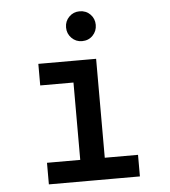

<svg xmlns="http://www.w3.org/2000/svg" viewBox="-52 -764 719 811"><g transform="rotate(-5 308.0 -358.5)"><path d="M263.5 -5V-511H367.5V-5ZM122.5 0V-91.5H508.5V0ZM122.5 -419.5V-511H328.5V-419.5ZM315 -590.5Q289 -590.5 270.8 -609Q252.5 -627.5 252.5 -654Q252.5 -680.5 270.8 -698.8Q289 -717 315 -717Q342.5 -717 360.5 -698.8Q378.5 -680.5 378.5 -654Q378.5 -627.5 360.5 -609Q342.5 -590.5 315 -590.5Z"/></g></svg>

Font: Overpass Mono SemiBold
Style: Regular
Weight: 600
Monospace: yes
Designer: Delve Withrington, Dave Bailey
Foundry: Delve Fonts LLC
Version: Version 4.000